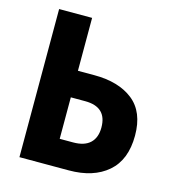

<svg xmlns="http://www.w3.org/2000/svg" viewBox="-107 -804 813 894"><g transform="rotate(15 300.0 -357.0)"><path d="M68 0V-714H227V-459H306Q424 -459 493 -404.5Q562 -350 562 -236Q562 -119 493 -59.5Q424 0 306 0ZM227 -131H292Q346 -131 373.5 -157Q401 -183 401 -232Q401 -331 296 -331H227Z"/></g></svg>

Font: Noto Sans Mono ExtraBold
Style: Regular
Weight: 800
Designer: Monotype Design Team
Foundry: Monotype Imaging Inc.
Version: Version 2.014